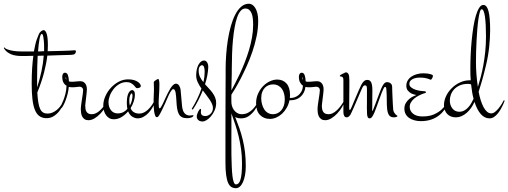

<svg xmlns="http://www.w3.org/2000/svg" viewBox="-155 -637 2698 1019"><path d="M189.9 -106Q186.5 -96.2 179.2 -79.6Q171.9 -63 159.4 -47.1Q147 -31.2 129.2 -20Q111.3 -8.8 87.9 -9.8Q66.9 -11.2 52.7 -22Q38.6 -32.7 29.8 -54.9Q21 -77.1 17.1 -111.1Q13.2 -145 13.2 -192.9Q13.2 -238.8 15.6 -275.6Q18.1 -312.5 22 -340.8Q-0.5 -339.8 -17.3 -339.8Q-34.2 -339.8 -41 -339.8Q-55.2 -339.8 -69.1 -341.8Q-83 -343.8 -95.2 -348.6Q-107.4 -353.5 -117.7 -361.6Q-127.9 -369.6 -134.8 -381.8L-132.8 -386.2Q-132.3 -385.3 -128.2 -381.6Q-124 -377.9 -113.3 -374Q-102.5 -370.1 -84 -366.9Q-65.4 -363.8 -36.1 -363.8H24.9Q32.7 -407.7 40.8 -429.4Q48.8 -451.2 51.8 -457Q55.7 -465.3 63.2 -471.2Q70.8 -477.1 76.2 -477.1Q86.4 -477.1 92.8 -457.5Q99.1 -438 99.1 -397Q99.1 -389.6 98.6 -381.6Q98.1 -373.5 98.1 -365.2Q121.6 -365.7 142.8 -366.2Q164.1 -366.7 180.9 -367.2Q197.8 -367.7 209.2 -368.2Q220.7 -368.7 224.1 -369.1Q226.6 -369.1 232.4 -369.6Q238.3 -370.1 240.2 -370.1Q248 -370.1 248 -365.2Q248 -358.4 243.9 -352.8Q239.7 -347.2 227.1 -346.2Q224.6 -345.7 212.6 -345.5Q200.7 -345.2 182.6 -344.7Q164.6 -344.2 142.1 -343.5Q119.6 -342.8 96.2 -341.8Q91.3 -300.3 78.6 -251.2Q65.9 -202.1 43 -146Q44.9 -113.8 48.6 -92.3Q52.2 -70.8 58.6 -57.9Q64.9 -44.9 74.5 -39.6Q84 -34.2 97.2 -34.2Q111.3 -34.2 123.5 -39.6Q135.7 -44.9 145.8 -53Q155.8 -61 163.3 -70.6Q170.9 -80.1 176 -88.4Q181.2 -96.7 183.8 -102.1Q186.5 -107.4 187 -107.9ZM77.1 -341.8Q68.8 -341.8 61 -341.3Q53.2 -340.8 44.9 -340.8Q43.5 -313 42.7 -283.7Q42 -254.4 42 -228V-172.9Q56.2 -217.3 65.2 -259.3Q74.2 -301.3 77.1 -341.8ZM46.9 -363.8Q54.7 -363.8 62.7 -364.5Q70.8 -365.2 79.1 -365.2V-381.8Q79.1 -406.2 77.6 -420.9Q76.2 -435.5 74.5 -443.6Q72.8 -451.7 70.6 -454.3Q68.4 -457 66.9 -457Q63 -457 60.1 -449.7Q57.1 -442.4 54.7 -429.9Q52.2 -417.5 50.3 -400.4Q48.3 -383.3 46.9 -363.8Z M270 -206.1Q282.2 -206.1 289.6 -200.9Q296.9 -195.8 300.5 -188.7Q304.2 -181.6 305.2 -174.3Q306.2 -167 306.2 -162.1Q306.2 -156.2 304.7 -143.6Q303.2 -130.9 301.8 -117.2Q300.3 -103.5 298.8 -91.8Q297.4 -80.1 297.4 -76.2Q297.4 -66.4 298.8 -58.3Q300.3 -50.3 304.2 -43.9Q308.1 -37.6 314.9 -34.2Q321.8 -30.8 333 -30.8Q353.5 -30.8 376 -51.3Q398.4 -71.8 418 -107.9L420.9 -106Q415.5 -87.9 404.3 -69.1Q393.1 -50.3 378.4 -34.7Q363.8 -19 347.2 -9Q330.6 1 314.9 1Q301.8 1 293.7 -4.6Q285.6 -10.3 281.2 -18.8Q276.9 -27.3 275.4 -37.4Q273.9 -47.4 273.9 -56.2Q273.9 -66.9 275.9 -81.3Q277.8 -95.7 280 -110.1Q282.2 -124.5 284.2 -137.2Q286.1 -149.9 286.1 -157.2Q286.1 -163.6 283.9 -167.5Q281.7 -171.4 278.3 -173.6Q274.9 -175.8 271.5 -176.3Q268.1 -176.8 266.1 -176.8Q260.7 -176.8 252.2 -175.3Q243.7 -173.8 228 -173.8Q223.6 -173.8 219.2 -174.3Q214.8 -174.8 210 -175.8Q208.5 -156.7 203.9 -138.7Q199.2 -120.6 193.6 -105.5Q188 -90.3 182.1 -79.3Q176.3 -68.4 172.4 -64Q166 -64 166 -69.8Q166.5 -72.8 171.1 -81.8Q175.8 -90.8 181.4 -105Q187 -119.1 192.1 -138.7Q197.3 -158.2 198.2 -182.1Q175.3 -195.3 175.3 -229Q175.3 -238.3 179 -244.6Q182.6 -251 189.9 -251Q200.7 -251 205.3 -238.5Q210 -226.1 210.9 -205.1Q214.4 -204.1 217.5 -203.6Q220.7 -203.1 225.1 -203.1Q237.8 -203.1 248.8 -204.6Q259.8 -206.1 270 -206.1ZM195.3 -217.8Q195.3 -215.8 197.3 -213.9Q196.8 -216.3 196.5 -218.8Q196.3 -221.2 195.8 -222.7Q195.3 -224.6 195.3 -226.1Q193.8 -226.1 192.9 -224.6Q191.9 -223.1 195.3 -217.8Z M572.3 -168.9Q567.9 -168.9 564.2 -174.1Q560.5 -179.2 554.7 -185.1Q548.8 -190.9 539.8 -196Q530.8 -201.2 516.1 -201.2Q495.6 -201.2 478 -190.7Q460.4 -180.2 447.8 -164.3Q435.1 -148.4 428 -129.6Q420.9 -110.8 420.9 -94.2Q420.9 -68.4 434.1 -51.8Q447.3 -35.2 469.2 -35.2Q486.3 -35.2 499.3 -41.7Q512.2 -48.3 521 -59.1Q518.1 -72.3 518.1 -91.8Q518.1 -112.8 521.2 -126Q524.4 -139.2 529.1 -146.5Q533.7 -153.8 538.6 -156.5Q543.5 -159.2 546.9 -159.2Q550.8 -159.2 555.9 -153.8Q561 -148.4 561 -134.8Q561 -117.7 554.9 -98.9Q548.8 -80.1 538.1 -63Q543.9 -47.9 556.2 -41Q568.4 -34.2 584 -34.2Q597.7 -34.2 609.6 -40.3Q621.6 -46.4 632.1 -56.6Q642.6 -66.9 651.9 -80.3Q661.1 -93.8 668.9 -107.9L671.9 -106Q666 -87.4 656.2 -69.8Q646.5 -52.2 633.8 -38.6Q621.1 -24.9 606.2 -16.8Q591.3 -8.8 575.2 -8.8Q563 -8.8 548.6 -16.8Q534.2 -24.9 524.9 -45.9Q509.8 -27.8 490.2 -15.9Q470.7 -3.9 448.2 -3.9Q435.5 -3.9 425.3 -9.8Q415 -15.6 408 -25.4Q400.9 -35.2 397 -48.3Q393.1 -61.5 393.1 -76.2Q393.1 -101.1 404.1 -126Q415 -150.9 433.3 -170.9Q451.7 -190.9 475.3 -203.4Q499 -215.8 524.9 -215.8Q543.9 -215.8 556.9 -211.7Q569.8 -207.5 577.6 -201.9Q585.4 -196.3 588.9 -190.4Q592.3 -184.6 592.3 -181.2Q592.3 -174.3 585.2 -171.6Q578.1 -168.9 572.3 -168.9ZM531.2 -104Q531.2 -87.9 534.2 -76.2Q541.5 -89.8 544.9 -104.2Q548.3 -118.7 548.3 -128.9Q548.3 -141.1 543.9 -141.1Q539.6 -141.1 535.4 -130.4Q531.2 -119.6 531.2 -104Z M684.1 -217.8Q686.5 -217.8 688 -213.9Q689.5 -210 690.2 -204.6Q690.9 -199.2 690.9 -193.1Q690.9 -187 690.9 -182.1Q690.9 -169.4 690.2 -156Q689.5 -142.6 688.7 -130.1Q688 -117.7 687.5 -107.2Q687 -96.7 687 -89.8Q687 -77.1 688 -69.6Q689 -62 692.9 -62Q695.3 -62 699.2 -68.4Q703.1 -74.7 707.8 -83.7Q712.4 -92.8 716.8 -103Q721.2 -113.3 725.1 -121.1Q730 -131.3 736.1 -143.8Q742.2 -156.2 749 -167.2Q755.9 -178.2 763.4 -185.5Q771 -192.9 779.3 -192.9Q784.7 -192.9 788.8 -189.9Q793 -187 795.9 -182.4Q798.8 -177.7 800.5 -172.6Q802.2 -167.5 803.2 -163.1Q804.7 -151.9 806.4 -127.7Q808.1 -103.5 811 -76.2Q813.5 -48.8 824.2 -36.4Q835 -23.9 852.1 -23.9Q858.9 -23.9 863 -24.9Q867.2 -25.9 870.1 -25.9Q872.6 -25.9 871.1 -21Q870.6 -20 868.9 -18.3Q867.2 -16.6 863.3 -14.6Q859.4 -12.7 852.8 -11.2Q846.2 -9.8 836.9 -9.8Q821.3 -9.8 811 -14.9Q800.8 -20 794.4 -31.2Q788.1 -42.5 785.2 -60.3Q782.2 -78.1 781.2 -103Q780.3 -114.7 779.5 -125.7Q778.8 -136.7 777.1 -145.3Q775.4 -153.8 772.5 -158.9Q769.5 -164.1 764.2 -164.1Q759.8 -164.1 753.7 -155.3Q747.6 -146.5 741.7 -134.5Q735.8 -122.6 730.7 -109.9Q725.6 -97.2 722.2 -89.8Q711.4 -66.9 704.3 -52.2Q697.3 -37.6 689 -23.9Q686.5 -20 683.8 -17.6Q681.2 -15.1 677.2 -15.1Q671.4 -15.1 668 -24.9Q664.6 -34.7 662.8 -47.4Q661.1 -60.1 660.6 -73Q660.2 -85.9 660.2 -92.8Q660.2 -100.6 660.4 -111.8Q660.6 -123 661.1 -133.8Q661.6 -144.5 661.9 -153.3Q662.1 -162.1 662.1 -165Q662.1 -168 661.9 -173.1Q661.6 -178.2 661.6 -183.3Q661.6 -188.5 661.4 -192.6Q661.1 -196.8 661.1 -198.2Q661.1 -202.1 663.3 -204.8Q665.5 -207.5 668 -209Q670.4 -210.4 675.8 -214.1Q681.2 -217.8 684.1 -217.8Z M862.3 -59.1Q878.9 -85.4 892.1 -113Q905.3 -140.6 914.1 -167Q902.3 -183.6 894.3 -200.9Q886.2 -218.3 886.2 -236.8Q886.2 -254.9 889.6 -269.5Q893.1 -284.2 898.9 -294.4Q904.8 -304.7 912.1 -310.3Q919.4 -315.9 927.2 -315.9Q938 -315.9 944.6 -305.2Q951.2 -294.4 950.2 -277.8Q949.2 -258.3 945.1 -235.8Q940.9 -213.4 933.1 -189.9Q942.9 -178.7 953.4 -167.7Q963.9 -156.7 972.4 -145Q981 -133.3 986.6 -119.9Q992.2 -106.4 992.2 -90.8Q992.2 -69.3 984.1 -51.3Q976.1 -33.2 964.8 -20Q953.6 -6.8 941.4 0.5Q929.2 7.8 920.4 7.8Q905.3 7.8 897.2 0Q889.2 -7.8 889.2 -17.1Q889.2 -24.4 891.6 -31.7Q894 -39.1 897.2 -45.2Q900.4 -51.3 903.6 -55.2Q906.7 -59.1 908.2 -59.1Q910.6 -59.1 911.4 -57.4Q912.1 -55.7 912.1 -54.2Q912.1 -51.8 911.6 -47.4Q911.1 -43 911.1 -40Q911.1 -31.7 916.7 -26.4Q922.4 -21 935.1 -21Q940.4 -21 947.3 -23.4Q954.1 -25.9 960.4 -31.2Q966.8 -36.6 970.9 -44.7Q975.1 -52.7 975.1 -64Q975.1 -74.2 970.2 -85.4Q965.3 -96.7 957.5 -108.4Q949.7 -120.1 940.2 -132.3Q930.7 -144.5 921.4 -157.2Q910.2 -129.4 896.7 -103.3Q883.3 -77.1 868.2 -55.2ZM899.4 -262.2Q899.4 -243.7 906.2 -229.2Q913.1 -214.8 924.3 -201.2Q928.2 -216.3 929.7 -230.2Q931.2 -244.1 931.2 -256.8Q931.2 -291 916 -291Q911.6 -291 905.5 -284.4Q899.4 -277.8 899.4 -262.2Z M1097.2 361.8Q1084 361.8 1073.5 355.7Q1063 349.6 1055.9 334Q1048.8 318.4 1045.2 292Q1041.5 265.6 1041.5 225.1Q1041.5 137.2 1041.5 72.5Q1041.5 7.8 1041.7 -39.6Q1042 -86.9 1042 -120.1Q1042 -153.3 1042.2 -179Q1042.5 -204.6 1042.5 -225.8Q1042.5 -247.1 1042.5 -270Q1042.5 -307.1 1045.4 -347.2Q1048.3 -387.2 1054.4 -425.8Q1060.5 -464.4 1070.3 -499Q1080.1 -533.7 1093.8 -560.1Q1107.4 -586.4 1125.5 -601.8Q1143.6 -617.2 1166.5 -617.2Q1175.3 -617.2 1184.1 -611.6Q1192.9 -606 1200 -594.5Q1207 -583 1211.2 -565.9Q1215.3 -548.8 1215.3 -525.9Q1215.3 -485.8 1206.8 -444.3Q1198.2 -402.8 1184.6 -362.8Q1170.9 -322.8 1154.3 -286.1Q1137.7 -249.5 1122.1 -219.2Q1106.4 -189 1093.3 -167Q1080.1 -145 1073.2 -134.8Q1073.2 -133.3 1073 -131.1Q1072.8 -128.9 1072.8 -124.3Q1072.8 -119.6 1072.8 -111.6Q1072.8 -103.5 1073.2 -89.8Q1074.7 -75.7 1079.8 -64.7Q1085 -53.7 1092.5 -46.1Q1100.1 -38.6 1109.1 -34.7Q1118.2 -30.8 1127.4 -30.8Q1147 -30.8 1161.9 -38.8Q1176.8 -46.9 1188.5 -59.3Q1200.2 -71.8 1209 -87.2Q1217.8 -102.5 1225.1 -117.2L1228.5 -115.2Q1224.1 -104 1216.1 -85.9Q1208 -67.9 1195.6 -50.8Q1183.1 -33.7 1165.5 -21.2Q1147.9 -8.8 1124.5 -8.8Q1117.7 -8.8 1109.6 -10Q1101.6 -11.2 1093.3 -16.1Q1105.5 14.6 1115.7 44.2Q1126 73.7 1133.5 105Q1141.1 136.2 1145.3 170.7Q1149.4 205.1 1149.4 246.1Q1149.4 272 1145.3 293.2Q1141.1 314.5 1134.3 329.8Q1127.4 345.2 1117.7 353.5Q1107.9 361.8 1097.2 361.8ZM1075.2 -272.9Q1075.2 -258.8 1075 -242.7Q1074.7 -226.6 1074.2 -211.2Q1073.7 -195.8 1073.5 -181.6Q1073.2 -167.5 1073.2 -157.2Q1081.5 -172.9 1093.5 -195.8Q1105.5 -218.8 1118.4 -246.3Q1131.3 -273.9 1143.8 -305.7Q1156.2 -337.4 1166.3 -370.6Q1176.3 -403.8 1182.4 -438Q1188.5 -472.2 1188.5 -504.9Q1188.5 -522.5 1186.8 -538.3Q1185.1 -554.2 1180.4 -565.9Q1175.8 -577.6 1167.7 -584.7Q1159.7 -591.8 1146.5 -591.8Q1132.8 -591.8 1122.1 -579.3Q1111.3 -566.9 1103.5 -544.7Q1095.7 -522.5 1090.3 -492.2Q1085 -461.9 1081.5 -426.5Q1078.1 -391.1 1076.7 -351.8Q1075.2 -312.5 1075.2 -272.9ZM1129.4 229Q1129.4 190.4 1124.5 155.3Q1119.6 120.1 1111.8 87.6Q1104 55.2 1093.8 24.7Q1083.5 -5.9 1073.2 -35.2V47.9Q1073.2 83 1073 118.4Q1072.8 153.8 1073.2 186.5Q1073.7 219.2 1075 247.6Q1076.2 275.9 1078.6 296.9Q1081.1 317.9 1085.7 329.8Q1090.3 341.8 1097.2 341.8Q1104.5 341.8 1110.6 336.2Q1116.7 330.6 1120.8 317.6Q1125 304.7 1127.2 283Q1129.4 261.2 1129.4 229Z M1277.3 -5.9Q1245.1 -5.9 1224.6 -27.1Q1204.1 -48.3 1204.1 -88.9Q1204.1 -116.2 1214.4 -139.4Q1224.6 -162.6 1241 -179.4Q1257.3 -196.3 1277.3 -205.6Q1297.4 -214.8 1316.4 -214.8Q1347.2 -214.8 1365.7 -193.8Q1384.3 -172.9 1384.3 -131.8Q1384.3 -127.9 1383.8 -124.5Q1383.3 -121.1 1383.3 -117.2H1389.2Q1397.9 -117.2 1408.4 -120.6Q1418.9 -124 1428.5 -131.6Q1438 -139.2 1444.8 -151.6Q1451.7 -164.1 1453.1 -182.1Q1442.9 -189 1437 -200.7Q1431.2 -212.4 1431.2 -229Q1431.2 -238.3 1435.1 -244.6Q1439 -251 1446.3 -251Q1457 -251 1461.7 -238.5Q1466.3 -226.1 1467.3 -205.1Q1470.2 -203.6 1473.4 -203.4Q1476.6 -203.1 1481.4 -203.1Q1494.1 -203.1 1504.9 -204.6Q1515.6 -206.1 1526.4 -206.1Q1538.6 -206.1 1545.9 -200.9Q1553.2 -195.8 1556.9 -188.7Q1560.5 -181.6 1561.5 -174.3Q1562.5 -167 1562.5 -162.1Q1562.5 -156.2 1561 -143.6Q1559.6 -130.9 1557.9 -117.2Q1556.2 -103.5 1554.7 -91.8Q1553.2 -80.1 1553.2 -76.2Q1553.2 -66.4 1554.7 -58.3Q1556.2 -50.3 1560.1 -43.9Q1564 -37.6 1571 -34.2Q1578.1 -30.8 1589.4 -30.8Q1609.9 -30.8 1632.3 -51.3Q1654.8 -71.8 1674.3 -107.9L1677.2 -106Q1671.9 -87.9 1660.6 -69.1Q1649.4 -50.3 1634.8 -34.7Q1620.1 -19 1603.5 -9Q1586.9 1 1571.3 1Q1558.1 1 1550 -4.6Q1542 -10.3 1537.6 -18.8Q1533.2 -27.3 1531.7 -37.4Q1530.3 -47.4 1530.3 -56.2Q1530.3 -66.9 1532.2 -81.3Q1534.2 -95.7 1536.4 -110.1Q1538.6 -124.5 1540.5 -137.2Q1542.5 -149.9 1542.5 -157.2Q1542.5 -163.6 1540.3 -167.5Q1538.1 -171.4 1534.7 -173.6Q1531.2 -175.8 1527.8 -176.3Q1524.4 -176.8 1522.5 -176.8Q1517.1 -176.8 1508.5 -175.3Q1500 -173.8 1484.4 -173.8Q1479 -173.8 1474.6 -174.3Q1470.2 -174.8 1466.3 -175.8Q1463.9 -158.2 1456.8 -145Q1449.7 -131.8 1439.2 -122.8Q1428.7 -113.8 1416 -109.4Q1403.3 -105 1390.1 -105H1381.3Q1377 -83 1366.5 -64.7Q1356 -46.4 1341.6 -33.2Q1327.1 -20 1310.5 -12.9Q1293.9 -5.9 1277.3 -5.9ZM1294.4 -30.8Q1306.2 -30.8 1317.4 -35.9Q1328.6 -41 1337.4 -51Q1346.2 -61 1351.3 -75.7Q1356.4 -90.3 1356.4 -109.9Q1356.4 -126 1352.5 -140.4Q1348.6 -154.8 1341.1 -165.5Q1333.5 -176.3 1321.5 -182.6Q1309.6 -189 1293.5 -189Q1282.2 -189 1271 -184.8Q1259.8 -180.7 1251 -171.6Q1242.2 -162.6 1236.8 -148.7Q1231.4 -134.8 1231.4 -115.2Q1231.4 -99.6 1235.4 -84.7Q1239.3 -69.8 1246.8 -57.6Q1254.4 -45.4 1266.4 -38.1Q1278.3 -30.8 1294.4 -30.8ZM1449.2 -224.1Q1449.2 -221.7 1450 -219Q1450.7 -216.3 1453.1 -213.9Q1452.6 -216.3 1452.4 -218.8Q1452.1 -221.2 1451.7 -222.7Q1451.2 -224.6 1451.2 -226.1Q1449.2 -226.1 1449.2 -224.1Z M1673.3 -250Q1676.3 -252.9 1680.7 -252.9Q1689.5 -252.9 1694.3 -244.1Q1699.2 -235.4 1699.2 -210.9Q1699.2 -203.6 1699.2 -190.7Q1699.2 -177.7 1699 -162.4Q1698.7 -147 1698.7 -130.9Q1698.7 -114.7 1698.5 -100.8Q1698.2 -86.9 1698.2 -76.9Q1698.2 -66.9 1698.2 -64Q1698.2 -53.2 1701.7 -53.2Q1703.6 -53.2 1706.8 -59.3Q1710 -65.4 1714.1 -75.2Q1718.3 -85 1723.1 -96.9Q1728 -108.9 1733.4 -121.1Q1742.2 -140.6 1749 -157.5Q1755.9 -174.3 1762.5 -186.8Q1769 -199.2 1776.6 -206.1Q1784.2 -212.9 1794.4 -212.9Q1808.6 -212.9 1814.9 -200Q1821.3 -187 1821.3 -157.2Q1821.3 -145.5 1821 -128.7Q1820.8 -111.8 1820.8 -96.2Q1820.8 -80.6 1820.6 -68.4Q1820.3 -56.2 1820.3 -54.2Q1820.3 -47.9 1821.3 -47.9Q1822.3 -47.9 1824.5 -52.7Q1826.7 -57.6 1829.8 -65.9Q1833 -74.2 1837.2 -85.2Q1841.3 -96.2 1845.7 -107.9Q1854.5 -130.9 1860.8 -148.2Q1867.2 -165.5 1873 -177.2Q1878.9 -189 1885 -195.1Q1891.1 -201.2 1898.4 -201.2Q1900.4 -201.2 1905 -200.4Q1909.7 -199.7 1914.6 -197Q1919.4 -194.3 1922.9 -189.2Q1926.3 -184.1 1926.3 -174.8Q1926.3 -169.4 1926.8 -153.8Q1927.2 -138.2 1928.2 -119.9Q1929.2 -101.6 1929.9 -84.5Q1930.7 -67.4 1931.6 -59.1Q1932.1 -47.9 1936 -41.3Q1939.9 -34.7 1943.8 -30.5Q1947.8 -26.4 1951.2 -24.4Q1954.6 -22.5 1954.6 -21Q1954.6 -18.6 1948.5 -16.4Q1942.4 -14.2 1936.5 -14.2Q1917.5 -14.2 1909.7 -25.9Q1901.9 -37.6 1899.7 -58.1Q1897.5 -78.6 1897.7 -106Q1897.9 -133.3 1895.5 -165Q1894.5 -170.4 1893.6 -173.1Q1892.6 -175.8 1888.7 -175.8Q1885.3 -175.8 1880.9 -167.5Q1876.5 -159.2 1871.6 -146.7Q1866.7 -134.3 1861.6 -119.6Q1856.4 -105 1851.6 -91.8Q1848.1 -83 1843.3 -68.8Q1838.4 -54.7 1832.8 -41.3Q1827.1 -27.8 1820.8 -18.3Q1814.5 -8.8 1807.6 -8.8Q1800.3 -8.8 1797.1 -14.4Q1793.9 -20 1793 -32.2Q1792 -44.4 1792.2 -63.5Q1792.5 -82.5 1792.5 -108.9V-164.1Q1792.5 -177.7 1789.3 -180.9Q1786.1 -184.1 1782.2 -184.1Q1776.9 -184.1 1772.9 -179.4Q1769 -174.8 1763.7 -162.1Q1761.2 -156.7 1756.6 -145.8Q1752 -134.8 1746.1 -121.1Q1740.2 -107.4 1733.9 -92.5Q1727.5 -77.6 1721.7 -64.5Q1715.8 -51.3 1711.2 -41.3Q1706.5 -31.2 1704.6 -27.8Q1698.2 -19.5 1693.8 -16.8Q1689.5 -14.2 1683.6 -14.2Q1681.2 -14.2 1678.5 -15.4Q1675.8 -16.6 1673.3 -19.8Q1670.9 -22.9 1669.2 -29.1Q1667.5 -35.2 1667.5 -44.9V-211.9Q1667.5 -222.2 1664.6 -225.8Q1661.6 -229.5 1658 -230.5Q1654.3 -231.4 1651.4 -231.4Q1648.4 -231.4 1648.4 -233.9Q1648.4 -236.3 1652.1 -239Q1655.8 -241.7 1660.2 -243.9Q1664.6 -246.1 1668.5 -247.8Q1672.4 -249.5 1673.3 -250Z M2136.2 -241.2Q2142.6 -239.7 2142.6 -232.9Q2142.6 -231 2141.4 -227.8Q2140.1 -224.6 2138.4 -221.4Q2136.7 -218.3 2134.8 -216.1Q2132.8 -213.9 2131.3 -213.9Q2128.9 -213.9 2125.5 -215.6Q2122.1 -217.3 2115.7 -219.5Q2109.4 -221.7 2099.1 -223.4Q2088.9 -225.1 2072.3 -225.1Q2048.8 -225.1 2033.2 -216.3Q2017.6 -207.5 2017.6 -191.9Q2017.6 -180.7 2027.1 -173.1Q2036.6 -165.5 2049.6 -161.1Q2062.5 -156.7 2075.9 -154.8Q2089.4 -152.8 2096.7 -152.8Q2102.1 -152.8 2103.8 -151.1Q2105.5 -149.4 2105.5 -147.9Q2105.5 -144 2102.3 -143.3Q2099.1 -142.6 2094.2 -141.1Q2081.5 -136.7 2068.4 -130.1Q2055.2 -123.5 2044.2 -114.5Q2033.2 -105.5 2026.4 -94.2Q2019.5 -83 2019.5 -69.8Q2019.5 -47.9 2037.4 -33.4Q2055.2 -19 2087.4 -19Q2124 -19 2148.4 -30Q2172.9 -41 2188.7 -55.7Q2204.6 -70.3 2213.4 -85.2Q2222.2 -100.1 2226.6 -107.9L2229.5 -106Q2221.2 -82 2208.3 -61.5Q2195.3 -41 2177 -26.1Q2158.7 -11.2 2134.3 -2.7Q2109.9 5.9 2078.6 5.9Q2059.6 5.9 2043.5 1.2Q2027.3 -3.4 2015.6 -11.7Q2003.9 -20 1997.6 -32.2Q1991.2 -44.4 1991.2 -60.1Q1991.2 -78.1 1999.5 -91.3Q2007.8 -104.5 2018.6 -113Q2029.3 -121.6 2039.8 -126.2Q2050.3 -130.9 2054.7 -132.8Q2039.6 -135.3 2027.8 -141.1Q2018.1 -146.5 2009.8 -156Q2001.5 -165.5 2001.5 -182.1Q2001.5 -197.3 2008.8 -209.7Q2016.1 -222.2 2028.6 -230.5Q2041 -238.8 2057.4 -243.4Q2073.7 -248 2092.3 -248Q2103 -248 2114 -246.6Q2125 -245.1 2136.2 -241.2Z M2343.3 -210.9Q2341.8 -225.1 2341.6 -240.2Q2341.3 -255.4 2341.3 -272Q2341.3 -307.1 2343 -345.9Q2344.7 -384.8 2348.4 -422.4Q2352.1 -460 2357.4 -494.1Q2362.8 -528.3 2370.6 -554.2Q2378.4 -580.1 2388.2 -595.5Q2397.9 -610.8 2410.2 -610.8Q2428.7 -610.8 2437.5 -578.1Q2446.3 -545.4 2446.3 -477.1Q2446.3 -437 2441.2 -387.5Q2436 -337.9 2423.3 -286.1Q2412.6 -241.7 2403.1 -208.3Q2393.6 -174.8 2385.3 -149.9Q2389.6 -126.5 2396.2 -105.5Q2402.8 -84.5 2411.1 -68.8Q2419.4 -53.2 2429.7 -44.2Q2439.9 -35.2 2452.1 -35.2Q2462.4 -35.2 2472.7 -43.5Q2482.9 -51.8 2491.9 -63Q2501 -74.2 2508.1 -85.9Q2515.1 -97.7 2519 -105L2523.4 -103Q2523.4 -103 2521 -96.2Q2518.6 -89.4 2513.7 -78.9Q2508.8 -68.4 2501.7 -56.2Q2494.6 -43.9 2485.8 -33.4Q2477.1 -22.9 2466.3 -15.9Q2455.6 -8.8 2443.4 -8.8Q2417 -8.8 2397 -31.2Q2377 -53.7 2363.3 -96.2Q2356.4 -80.6 2346.2 -65.7Q2335.9 -50.8 2323.2 -39.3Q2310.5 -27.8 2295.2 -21Q2279.8 -14.2 2263.2 -14.2Q2250.5 -14.2 2239 -18.6Q2227.5 -22.9 2219.2 -31.5Q2210.9 -40 2206.1 -51.8Q2201.2 -63.5 2201.2 -78.1Q2201.2 -103 2212.4 -126.7Q2223.6 -150.4 2242.7 -169.2Q2261.7 -188 2286.4 -199.5Q2311 -210.9 2338.4 -210.9ZM2401.4 -587.9Q2396 -587.9 2391.8 -574Q2387.7 -560.1 2384.3 -537.1Q2380.9 -514.2 2378.4 -484.4Q2376 -454.6 2374.3 -423.3Q2372.6 -392.1 2371.8 -361.6Q2371.1 -331.1 2371.1 -306.2Q2371.1 -277.3 2373.5 -243.4Q2376 -209.5 2381.3 -175.8Q2388.7 -199.2 2396.5 -228.8Q2404.3 -258.3 2410.4 -292.2Q2416.5 -326.2 2420.4 -364Q2424.3 -401.9 2424.3 -442.9Q2424.3 -476.6 2422.9 -503.4Q2421.4 -530.3 2418.7 -549.1Q2416 -567.9 2411.6 -577.9Q2407.2 -587.9 2401.4 -587.9ZM2282.2 -43.9Q2297.4 -43.9 2309.1 -50.5Q2320.8 -57.1 2330.1 -67.1Q2339.4 -77.1 2346.2 -89.4Q2353 -101.6 2358.4 -112.8Q2353.5 -130.4 2350.6 -149.2Q2347.7 -168 2345.2 -189Q2337.9 -191.9 2329.1 -191.9Q2303.7 -191.9 2285.4 -183.8Q2267.1 -175.8 2255.4 -163.1Q2243.7 -150.4 2238 -134.8Q2232.4 -119.1 2232.4 -104Q2232.4 -78.1 2246.3 -61Q2260.3 -43.9 2282.2 -43.9Z"/></svg>

Font: Stalemate
Style: Regular
Weight: 400
Designer: Astigmatic (AOETI)
Foundry: Astigmatic (AOETI)
Version: Version 001.000